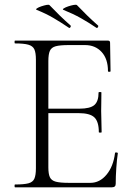

<svg xmlns="http://www.w3.org/2000/svg" viewBox="-20 -798 573 818"><path d="M457 0H44Q42 0 42 -6Q42 -12 44 -12Q82 -12 101 -17Q120 -22 126.5 -37Q133 -52 133 -81V-544Q133 -573 126.5 -587.5Q120 -602 101 -607.5Q82 -613 44 -613Q42 -613 42 -619Q42 -625 44 -625H440Q449 -625 449 -616L451 -495Q451 -492 445.5 -492Q440 -492 440 -495Q440 -547 413 -576.5Q386 -606 342 -606H273Q236 -606 217.5 -601Q199 -596 192.5 -581.5Q186 -567 186 -538V-85Q186 -57 192.5 -43Q199 -29 217.5 -24Q236 -19 273 -19H365Q405 -19 434 -54Q463 -89 470 -146Q470 -149 476 -148.5Q482 -148 482 -145Q478 -119 475.5 -82.5Q473 -46 473 -15Q473 0 457 0ZM401 -235Q401 -280 382 -298Q363 -316 315 -316H161V-335H318Q364 -335 382 -350.5Q400 -366 400 -404Q400 -406 406 -406Q412 -406 412 -404Q412 -375 411.5 -359Q411 -343 411 -325Q411 -303 412 -281.5Q413 -260 413 -235Q413 -233 407 -233Q401 -233 401 -235ZM390 -680Q394 -677 397 -682Q400 -687 398 -689Q372 -712 350.5 -733Q329 -754 308 -776Q305 -779 294 -777Q283 -775 271 -771Q259 -767 252 -762.5Q245 -758 250 -756Q292 -739 324 -721Q356 -703 390 -680ZM273 -680Q277 -677 280 -682Q283 -687 281 -689Q255 -712 233.5 -733Q212 -754 191 -776Q188 -779 178 -777Q168 -775 156 -771Q144 -767 137.5 -762.5Q131 -758 136 -756Q176 -740 207.5 -721.5Q239 -703 273 -680Z"/></svg>

Font: Cormorant Infant Light
Style: Regular
Weight: 300
Designer: Christian Thalmann (Catharsis Fonts)
Foundry: Catharsis Fonts
Version: Version 4.001